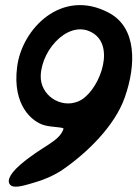

<svg xmlns="http://www.w3.org/2000/svg" viewBox="-20 -704 538 740"><path d="M399 -655C218 -751 64 -593 46 -446C27 -299 103 -234 152 -221C182 -213 221 -215 225 -208C209 -157 142 -142 57 -68C11 -28 5 0 24 12C42 22 81 9 127 -5C144 -10 186 -26 220 -49C315 -114 423 -219 461 -329C505 -453 508 -598 399 -655ZM137 -413C141 -519 253 -635 342 -574C428 -515 355 -342 281 -313C214 -285 134 -337 137 -413Z"/></svg>

Font: Carybe
Style: Regular
Weight: 400
Designer: Genilson Lima Santos
Foundry: Genilson Lima Santos
Version: Version 1.010;PS 001.010;hotconv 1.0.70;makeotf.lib2.5.58329